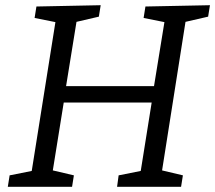

<svg xmlns="http://www.w3.org/2000/svg" viewBox="-20 -718 827 738"><path d="M787 -698 780 -654 693 -634 603 -63 683 -44 676 0H430L436 -44L521 -61L563 -324H225L183 -63L264 -44L257 0H10L17 -44L102 -61L193 -633L113 -649L120 -693L367 -698L360 -654L274 -634L234 -387H572L612 -633L532 -649L539 -693Z"/></svg>

Font: Bitter Pro
Style: Italic
Weight: 400
Italic angle: -9°
Designer: Sol Matas, and Bitter project Authors
Foundry: Sol Matas
Version: Version 1.010